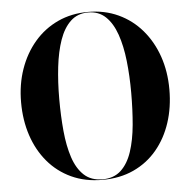

<svg xmlns="http://www.w3.org/2000/svg" viewBox="-54 -813 870 877"><g transform="rotate(-5 381.0 -375.0)"><path d="M381 10Q301.5 10 238.5 -19.2Q175.5 -48.5 131.5 -100.8Q87.5 -153 64.2 -223Q41 -293 41 -375Q41 -457 65.5 -527Q90 -597 135 -649.5Q180 -702 242.5 -731Q305 -760 381.5 -760Q457.5 -760 520 -731Q582.5 -702 627.5 -649.5Q672.5 -597 696.8 -527Q721 -457 721 -375Q721 -293 698 -223Q675 -153 631 -100.5Q587 -48 524 -19Q461 10 381 10ZM381.5 7.5Q433.5 7.5 466 -22.8Q498.5 -53 516 -106Q533.5 -159 539.8 -228.2Q546 -297.5 546 -375Q546 -452.5 538.2 -521.8Q530.5 -591 512 -644Q493.5 -697 461.8 -727.2Q430 -757.5 381.5 -757.5Q333 -757.5 301 -727.2Q269 -697 250.5 -644Q232 -591 224 -521.8Q216 -452.5 216 -375Q216 -297.5 222.5 -228.2Q229 -159 246.5 -106Q264 -53 296.5 -22.8Q329 7.5 381.5 7.5Z"/></g></svg>

Font: Bodoni Moda 72pt
Style: Bold
Weight: 700
Designer: Owen Earl
Foundry: indestructible type
Version: Version 2.004